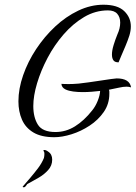

<svg xmlns="http://www.w3.org/2000/svg" viewBox="-20 -561 575 813"><path d="M210 20Q155 20 121.5 0Q88 -20 73 -54.5Q58 -89 58 -132Q58 -185 78 -242.5Q98 -300 133 -353Q168 -406 213.5 -448.5Q259 -491 311.5 -516Q364 -541 418 -541Q478 -541 506 -514Q534 -487 534 -449Q534 -431 528 -411Q521 -389 511 -365.5Q501 -342 493 -323.5Q485 -305 482 -297Q466 -297 460 -306Q454 -315 454 -330Q454 -347 461 -370Q468 -393 477 -415Q489 -441 489 -465Q489 -488 476.5 -502.5Q464 -517 437 -517Q384 -517 336.5 -489Q289 -461 249.5 -415.5Q210 -370 181.5 -316Q153 -262 137 -208.5Q121 -155 121 -112Q121 -64 140.5 -33Q160 -2 215 -2Q259 -2 297.5 -26Q336 -50 370 -93Q384 -110 393.5 -133.5Q403 -157 404 -176Q387 -174 368 -172.5Q349 -171 330 -171Q309 -171 290 -173.5Q271 -176 258 -182Q241 -190 240 -206Q240 -206 248.5 -205.5Q257 -205 270 -205Q279 -205 290 -205.5Q301 -206 313 -207Q331 -209 356.5 -212.5Q382 -216 407.5 -220Q433 -224 451.5 -226.5Q470 -229 474 -229Q529 -229 535 -191Q526 -194 516 -194Q502 -194 484.5 -190Q467 -186 441 -181Q443 -177 443 -173Q443 -169 443 -164Q443 -121 419.5 -87Q396 -53 359.5 -29Q323 -5 283 7.5Q243 20 210 20ZM81 232Q73 232 78 227L109 191Q126 171 141.5 150.5Q157 130 166 108Q167 104 167.5 99.5Q168 95 168 91Q168 83 166 81Q164 78 164 76Q164 74 167 74Q175 74 184 81Q201 92 201 115Q201 140 184 159Q167 178 143.5 191.5Q120 205 98 217Q95 218 93.5 221Q92 224 90 226Q86 232 81 232Z"/></svg>

Font: Birthstone
Style: Regular
Weight: 400
Designer: Robert E. Leuschke
Foundry: Robert E. Leuschke
Version: Version 1.013; ttfautohint (v1.8.3)